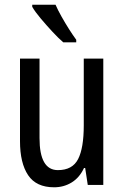

<svg xmlns="http://www.w3.org/2000/svg" viewBox="-20 -786 527 816"><path d="M419 -537V0H353L342 -72H337Q318 -31 284.5 -10.5Q251 10 210 10Q134 10 99.5 -41.5Q65 -93 65 -186V-537H148V-199Q148 -63 226 -63Q288 -63 312 -110Q336 -157 336 -253V-537ZM216 -766Q226 -743 241.5 -715.5Q257 -688 273.5 -662Q290 -636 304 -617V-606H249Q229 -623 203 -651Q177 -679 153 -707.5Q129 -736 117 -757V-766Z"/></svg>

Font: Avrile Sans Condensed
Style: Regular
Weight: 400
Width: 3
Designer: Monotype Design Team
Foundry: Monotype Imaging Inc.
Version: Version 2.001;September 10, 2019;FontCreator 11.5.0.2425 64-